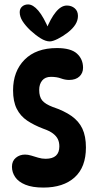

<svg xmlns="http://www.w3.org/2000/svg" viewBox="-20 -843 442 867"><path d="M237 -626Q300 -626 327.5 -601Q355 -576 355 -537Q355 -513 338.5 -497.5Q322 -482 292 -482Q274 -482 255 -489Q236 -496 210 -496Q184 -496 170.5 -479.5Q157 -463 157 -437Q157 -406 170.5 -389.5Q184 -373 218 -360Q269 -343 302.5 -319.5Q336 -296 352 -262Q368 -228 368 -177Q368 -88 317 -42Q266 4 176 4Q126 4 94.5 -9Q63 -22 48.5 -43.5Q34 -65 34 -90Q34 -116 51.5 -130.5Q69 -145 93 -145Q106 -145 121 -140.5Q136 -136 152.5 -131Q169 -126 186 -126Q248 -126 248 -182Q248 -200 241.5 -214Q235 -228 219.5 -240Q204 -252 175 -262Q133 -278 102.5 -298.5Q72 -319 55.5 -352Q39 -385 39 -435Q39 -521 91 -573.5Q143 -626 237 -626ZM205 -656Q186 -656 163.5 -670Q141 -684 117 -706Q94 -728 81.5 -748Q69 -768 69 -788Q69 -804 80 -813.5Q91 -823 107 -823Q129 -823 153 -795Q177 -767 203 -705L188 -708Q208 -759 232 -788.5Q256 -818 282 -818Q303 -818 317.5 -805.5Q332 -793 332 -771Q332 -751 320.5 -732.5Q309 -714 286 -696Q264 -679 241 -667.5Q218 -656 205 -656Z"/></svg>

Font: DynaPuff Condensed
Style: Regular
Weight: 400
Width: 3
Designer: Toshi Omagari, Jennifer Daniel
Foundry: Google Fonts
Version: Version 2.000